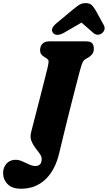

<svg xmlns="http://www.w3.org/2000/svg" viewBox="-122 -960 678 1207"><path d="M376.5 -501.5Q370 -476.5 358.5 -432.2Q347 -388 332.8 -332.8Q318.5 -277.5 303.8 -217.5Q289 -157.5 275 -100.5Q261 -43.5 250 3.5Q224.5 110.5 162.8 168.5Q101 226.5 10 226.5Q-46 226.5 -74.2 197.5Q-102.5 168.5 -102.5 127.5Q-102.5 93.5 -81.2 69Q-60 44.5 -23 44.5Q-3.5 44.5 18.2 54.2Q40 64 61.2 73.8Q82.5 83.5 100 83.5Q140 83.5 140 39.5Q140 23 127.2 5.5Q114.5 -12 99.2 -31.8Q84 -51.5 75 -75.2Q66 -99 73.5 -128Q77 -142.5 86.5 -179.2Q96 -216 108.5 -264.2Q121 -312.5 134 -363.5Q147 -414.5 158.2 -458.8Q169.5 -503 176 -530Q184 -564 183.5 -574.8Q183 -585.5 170 -593.5L156.5 -602Q143.5 -610 136.8 -619.8Q130 -629.5 130 -644.5Q130 -669 144.5 -684.5Q159 -700 187.5 -700H419.5Q449 -700 458.5 -686.8Q468 -673.5 468 -653Q468 -633 457.2 -619.2Q446.5 -605.5 433.5 -598.5L419 -590.5Q410 -585.5 404.2 -579.2Q398.5 -573 392.5 -556Q386.5 -539 376.5 -501.5ZM281 -754.5Q257.5 -741 239.5 -741Q221.5 -741 213 -751Q190 -778 232 -813L325.5 -891Q352 -913 371.5 -926.8Q391 -940.5 416.5 -940.5Q442 -940.5 455.5 -927.2Q469 -914 481.5 -891L530 -803Q539 -786 534.2 -772.5Q529.5 -759 519 -751Q490.5 -730.5 463 -754.5L390.5 -818Z"/></svg>

Font: Fraunces 144pt S100 Black
Style: Italic
Weight: 900
Italic angle: -16°
Version: Version 1.000; ttfautohint (v1.8.3)